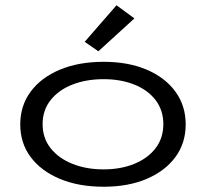

<svg xmlns="http://www.w3.org/2000/svg" viewBox="-20 -702 790 730"><path d="M374 8Q279 8 207.5 -22Q136 -52 96.5 -105Q57 -158 57 -229Q57 -300 96.5 -353.5Q136 -407 207.5 -437Q279 -467 374 -467Q468 -467 538 -437Q608 -407 647 -353.5Q686 -300 686 -229Q686 -158 647 -105Q608 -52 538 -22Q468 8 374 8ZM374 -58Q439 -58 490.5 -79Q542 -100 571.5 -138.5Q601 -177 601 -230Q601 -283 571.5 -321.5Q542 -360 490.5 -380.5Q439 -401 374 -401Q308 -401 255.5 -380.5Q203 -360 172.5 -321.5Q142 -283 142 -230Q142 -177 172.5 -138.5Q203 -100 255.5 -79Q308 -58 374 -58ZM354 -507 302 -543 423 -682 491 -632Z"/></svg>

Font: Inconsolata ExtraExpanded
Style: Regular
Weight: 400
Width: 8
Monospace: yes
Designer: Raph Levien, Cyreal, Brenton Simpson
Foundry: Raph Levien, Cyreal, Google
Version: Version 3.001; ttfautohint (v1.8.2.53-6de2)